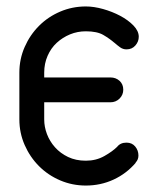

<svg xmlns="http://www.w3.org/2000/svg" viewBox="-20 -576 490 595"><path d="M343 -121Q353 -134 372 -134Q389 -134 399 -122Q409 -110 409 -94Q409 -81 400 -72H401Q372 -38 332 -19.5Q292 -1 246 -1Q204 -1 166.5 -17Q129 -33 101 -61Q73 -89 56.5 -126.5Q40 -164 40 -206V-351Q40 -393 56.5 -430.5Q73 -468 101 -496Q129 -524 166.5 -540Q204 -556 246 -556Q271 -556 299.5 -548Q328 -540 352.5 -527Q377 -514 393.5 -497Q410 -480 410 -462Q410 -447 399.5 -435Q389 -423 372 -423Q361 -423 352 -429.5Q343 -436 334 -444L335 -443Q320 -456 300.5 -467.5Q281 -479 246 -479Q220 -479 197 -469.5Q174 -460 156 -443.5Q138 -427 127.5 -403Q117 -379 117 -351V-336H322Q339 -336 350.5 -325.5Q362 -315 362 -298Q362 -282 350.5 -270.5Q339 -259 322 -259H117V-206Q117 -183 125.5 -160.5Q134 -138 150.5 -119.5Q167 -101 191 -89.5Q215 -78 246 -78Q278 -78 303.5 -92.5Q329 -107 343 -121Z"/></svg>

Font: VDS Compensated
Style: Light
Weight: 300
Designer: artmaker
Foundry: artmaker
Version: Version 1.000 2012 initial release